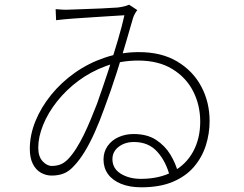

<svg xmlns="http://www.w3.org/2000/svg" viewBox="-20 -768 1040 818"><path d="M217 -729Q228 -728 245 -727Q262 -726 276 -727Q295 -728 332.5 -729Q370 -730 411.5 -732Q453 -734 482 -736Q498 -738 509.5 -741Q521 -744 530 -748L565 -725Q560 -719 555 -710Q550 -701 547 -692Q536 -654 518 -592Q500 -530 476.5 -456.5Q453 -383 425 -308Q405 -252 383.5 -204Q362 -156 340 -120.5Q318 -85 297 -63Q276 -39 253 -29.5Q230 -20 200 -20Q176 -20 154.5 -32Q133 -44 120 -69.5Q107 -95 107 -134Q107 -193 131 -252Q155 -311 198 -364Q241 -417 299 -458Q357 -499 426.5 -522.5Q496 -546 572 -546Q668 -546 735 -506Q802 -466 837.5 -399.5Q873 -333 873 -252Q873 -199 857 -148.5Q841 -98 806.5 -57.5Q772 -17 716.5 6.5Q661 30 582 30Q532 30 495.5 15Q459 0 440 -26.5Q421 -53 421 -88Q421 -121 438.5 -146Q456 -171 485.5 -184Q515 -197 549 -197Q607 -197 645 -172Q683 -147 705.5 -110Q728 -73 738 -35L704 -15Q688 -79 650.5 -121Q613 -163 551 -163Q512 -163 485.5 -142.5Q459 -122 459 -90Q459 -50 494.5 -28Q530 -6 580 -6Q659 -6 716 -36.5Q773 -67 803 -122.5Q833 -178 833 -250Q833 -320 803 -379Q773 -438 714 -474Q655 -510 569 -510Q495 -510 431 -486.5Q367 -463 314.5 -424Q262 -385 223.5 -336.5Q185 -288 164 -236.5Q143 -185 143 -139Q143 -101 161.5 -81Q180 -61 201 -61Q218 -61 235 -66.5Q252 -72 270 -90Q288 -109 304.5 -135Q321 -161 336.5 -192.5Q352 -224 366 -258Q380 -292 393 -325Q417 -393 440.5 -464Q464 -535 482.5 -598Q501 -661 510 -703Q488 -702 452.5 -699.5Q417 -697 375 -694.5Q333 -692 292.5 -689Q252 -686 219 -682Z"/></svg>

Font: Noto Sans JP Thin ExtraLight
Style: Regular
Weight: 250
Version: Version 2.004-H2;hotconv 1.0.118;makeotfexe 2.5.65603